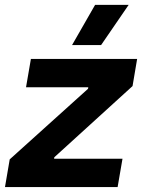

<svg xmlns="http://www.w3.org/2000/svg" viewBox="-41 -759 576 779"><path d="M-1.6 -112.4 316.2 -398.8 317.2 -405H64.6L84.4 -520H515.4L496.8 -409.8L179.2 -120.8L178.6 -115H456L436.2 0H-20.8ZM251.4 -576.2 344.8 -739.2H481L369.2 -576.2Z"/></svg>

Font: Fixel Italic Variable Display Thin
Style: Italic
Weight: 100
Italic angle: -10°
Designer: AlfaBravo + MacPaw
Foundry: Kyrylo Tkachov, Marchela Mozhyna, Serhii Makarenko, Maria Weinstein, Zakhar Kryvoshyya
Version: Version 1.210;Glyphs 3.2 (3217)